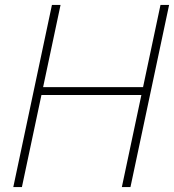

<svg xmlns="http://www.w3.org/2000/svg" viewBox="-20 -760 707 780"><path d="M69 0H34L191 -740H226ZM510 0H475L632 -740H667ZM561 -374H138V-406H561Z"/></svg>

Font: Be Vietnam Pro Variable Thin
Style: Italic
Weight: 100
Italic angle: -12°
Designer: Lam Bao, Tony Le, Vietanh Nguyen
Foundry: Yellow Type Foundry
Version: Version 1.002